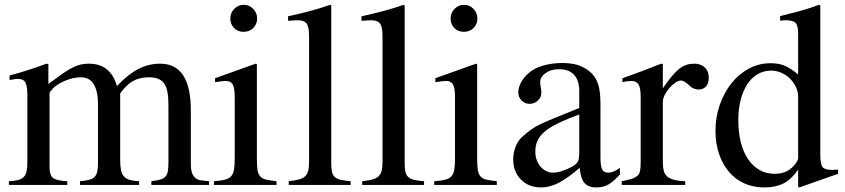

<svg xmlns="http://www.w3.org/2000/svg" viewBox="-20 -782 3574 812"><path d="M20.5 -462.9Q43.9 -468.8 63 -474.6Q82 -480.5 100.6 -486.3Q119.1 -492.2 137.2 -498.5Q155.3 -504.9 176.8 -512.7L184.6 -510.7V-426.8Q219.7 -453.1 244.1 -470.2Q268.6 -487.3 287.6 -496.6Q306.6 -505.9 322.3 -509.3Q337.9 -512.7 356.4 -512.7Q447.3 -512.7 474.6 -418Q521.5 -467.8 564.9 -490.2Q608.4 -512.7 657.2 -512.7Q787.1 -512.7 787.1 -315.4V-85Q787.1 -21.5 835.9 -18.6L864.3 -15.6V0H620.1V-15.6Q644.5 -18.6 658.7 -22.9Q672.9 -27.3 680.2 -35.6Q687.5 -43.9 689.9 -58.6Q692.4 -73.2 692.4 -97.7V-332Q692.4 -367.2 688.5 -390.6Q684.6 -414.1 674.8 -428.2Q665 -442.4 648.9 -448.7Q632.8 -455.1 609.4 -455.1Q570.3 -455.1 542 -439Q513.7 -422.9 488.3 -386.7V-105.5Q488.3 -80.1 491.7 -63Q495.1 -45.9 504.4 -35.6Q513.7 -25.4 529.3 -21Q544.9 -16.6 568.4 -15.6V0H318.4V-15.6Q341.8 -17.6 356.9 -21.5Q372.1 -25.4 380.4 -34.2Q388.7 -43 391.6 -57.6Q394.5 -72.3 394.5 -95.7V-337.9Q394.5 -455.1 322.3 -455.1Q291 -455.1 257.3 -441.4Q223.6 -427.7 204.1 -408.2Q189.5 -391.6 189.5 -388.7V-74.2Q189.5 -41 204.6 -29.3Q219.7 -17.6 264.6 -15.6V0H17.6V-15.6Q41 -16.6 56.2 -20.5Q71.3 -24.4 80.1 -33.2Q88.9 -42 92.3 -57.1Q95.7 -72.3 95.7 -94.7V-377Q95.7 -418 87.4 -433.1Q79.1 -448.2 56.6 -448.2Q46.9 -448.2 39.6 -446.8Q32.2 -445.3 20.5 -443.4Z M1066.4 -509.8V-113.3Q1066.4 -83 1068.8 -64.9Q1071.3 -46.9 1080.1 -36.6Q1088.9 -26.4 1105 -22.5Q1121.1 -18.6 1149.4 -15.6V0H884.8V-15.6Q914.1 -17.6 931.2 -22Q948.2 -26.4 957.5 -36.6Q966.8 -46.9 969.7 -64.9Q972.7 -83 972.7 -113.3V-372.1Q972.7 -409.2 964.4 -424.3Q956.1 -439.5 936.5 -439.5Q928.7 -439.5 918.5 -438.5Q908.2 -437.5 897.5 -435.5L889.6 -434.6V-451.2L1061.5 -512.7ZM1010.7 -761.7Q1034.2 -761.7 1050.8 -744.6Q1067.4 -727.5 1067.4 -704.1Q1067.4 -679.7 1051.3 -663.6Q1035.2 -647.5 1009.8 -647.5Q985.4 -647.5 969.7 -663.6Q954.1 -679.7 954.1 -704.1Q954.1 -727.5 970.7 -744.6Q987.3 -761.7 1010.7 -761.7Z M1198.2 -712.9Q1227.5 -719.7 1250.5 -725.1Q1273.4 -730.5 1294.4 -736.3Q1315.4 -742.2 1335 -748Q1354.5 -753.9 1376 -761.7L1380.9 -758.8V-93.8Q1380.9 -70.3 1383.8 -56.2Q1386.7 -42 1395.5 -33.7Q1404.3 -25.4 1420.4 -21.5Q1436.5 -17.6 1462.9 -15.6V0H1201.2V-15.6Q1227.5 -18.6 1244.1 -22.9Q1260.7 -27.3 1270.5 -36.6Q1280.3 -45.9 1283.7 -60.5Q1287.1 -75.2 1287.1 -97.7V-628.9Q1287.1 -668 1276.9 -682.1Q1266.6 -696.3 1240.2 -696.3Q1232.4 -696.3 1223.1 -695.8Q1213.9 -695.3 1205.1 -694.3H1198.2Z M1508.8 -712.9Q1538.1 -719.7 1561 -725.1Q1584 -730.5 1605 -736.3Q1626 -742.2 1645.5 -748Q1665 -753.9 1686.5 -761.7L1691.4 -758.8V-93.8Q1691.4 -70.3 1694.3 -56.2Q1697.3 -42 1706.1 -33.7Q1714.8 -25.4 1731 -21.5Q1747.1 -17.6 1773.4 -15.6V0H1511.7V-15.6Q1538.1 -18.6 1554.7 -22.9Q1571.3 -27.3 1581.1 -36.6Q1590.8 -45.9 1594.2 -60.5Q1597.7 -75.2 1597.7 -97.7V-628.9Q1597.7 -668 1587.4 -682.1Q1577.1 -696.3 1550.8 -696.3Q1543 -696.3 1533.7 -695.8Q1524.4 -695.3 1515.6 -694.3H1508.8Z M1998 -509.8V-113.3Q1998 -83 2000.5 -64.9Q2002.9 -46.9 2011.7 -36.6Q2020.5 -26.4 2036.6 -22.5Q2052.7 -18.6 2081.1 -15.6V0H1816.4V-15.6Q1845.7 -17.6 1862.8 -22Q1879.9 -26.4 1889.2 -36.6Q1898.4 -46.9 1901.4 -64.9Q1904.3 -83 1904.3 -113.3V-372.1Q1904.3 -409.2 1896 -424.3Q1887.7 -439.5 1868.2 -439.5Q1860.4 -439.5 1850.1 -438.5Q1839.8 -437.5 1829.1 -435.5L1821.3 -434.6V-451.2L1993.2 -512.7ZM1942.4 -761.7Q1965.8 -761.7 1982.4 -744.6Q1999 -727.5 1999 -704.1Q1999 -679.7 1982.9 -663.6Q1966.8 -647.5 1941.4 -647.5Q1917 -647.5 1901.4 -663.6Q1885.7 -679.7 1885.7 -704.1Q1885.7 -727.5 1902.3 -744.6Q1918.9 -761.7 1942.4 -761.7Z M2519.5 -117.2Q2519.5 -80.1 2526.4 -65.9Q2533.2 -51.8 2552.7 -51.8Q2575.2 -51.8 2601.6 -72.3V-43.9Q2573.2 -12.7 2551.8 -1Q2530.3 10.7 2502 10.7Q2467.8 10.7 2451.7 -8.3Q2435.5 -27.3 2431.6 -72.3Q2380.9 -28.3 2342.8 -8.8Q2304.7 10.7 2268.6 10.7Q2215.8 10.7 2183.1 -22.5Q2150.4 -55.7 2150.4 -108.4Q2150.4 -134.8 2160.6 -161.6Q2170.9 -188.5 2190.4 -205.1Q2208 -220.7 2223.1 -231.9Q2238.3 -243.2 2262.7 -255.4Q2287.1 -267.6 2326.2 -283.2Q2365.2 -298.8 2429.7 -325.2V-396.5Q2429.7 -442.4 2407.7 -465.8Q2385.7 -489.3 2344.7 -489.3Q2310.5 -489.3 2287.6 -473.1Q2264.6 -457 2264.6 -434.6Q2264.6 -425.8 2267.1 -412.1Q2269.5 -398.4 2269.5 -389.6Q2269.5 -370.1 2254.4 -356.4Q2239.3 -342.8 2219.7 -342.8Q2200.2 -342.8 2186 -356.9Q2171.9 -371.1 2171.9 -390.6Q2171.9 -412.1 2184.1 -434.6Q2196.3 -457 2217.8 -474.6Q2240.2 -494.1 2277.8 -504.9Q2315.4 -515.6 2359.4 -515.6Q2410.2 -515.6 2444.8 -498.5Q2479.5 -481.4 2498 -451.2Q2509.8 -431.6 2514.6 -405.8Q2519.5 -379.9 2519.5 -335.9ZM2429.7 -297.9Q2378.9 -279.3 2343.3 -262.2Q2307.6 -245.1 2285.6 -227.1Q2263.7 -209 2253.9 -188.5Q2244.1 -168 2244.1 -143.6V-138.7Q2244.1 -121.1 2250 -105Q2255.9 -88.9 2266.1 -77.1Q2276.4 -65.4 2290 -58.6Q2303.7 -51.8 2318.4 -51.8Q2335.9 -51.8 2357.9 -59.1Q2379.9 -66.4 2399.4 -77.1Q2418.9 -87.9 2424.3 -99.6Q2429.7 -111.3 2429.7 -136.7Z M2612.3 -451.2Q2636.7 -460 2657.2 -467.3Q2677.7 -474.6 2696.8 -481.9Q2715.8 -489.3 2734.9 -496.6Q2753.9 -503.9 2776.4 -512.7L2783.2 -510.7V-408.2Q2803.7 -438.5 2820.3 -458.5Q2836.9 -478.5 2852.5 -490.7Q2868.2 -502.9 2883.3 -507.8Q2898.4 -512.7 2916 -512.7Q2944.3 -512.7 2960.9 -496.6Q2977.5 -480.5 2977.5 -454.1Q2977.5 -429.7 2965.8 -416.5Q2954.1 -403.3 2934.6 -403.3Q2923.8 -403.3 2913.6 -407.7Q2903.3 -412.1 2889.6 -425.8Q2880.9 -433.6 2873 -437.5Q2865.2 -441.4 2860.4 -441.4Q2848.6 -441.4 2835.4 -432.1Q2822.3 -422.9 2810.5 -409.2Q2798.8 -395.5 2791 -379.9Q2783.2 -364.3 2783.2 -350.6V-99.6Q2783.2 -76.2 2787.1 -60.5Q2791 -44.9 2801.8 -35.6Q2812.5 -26.4 2831.1 -21.5Q2849.6 -16.6 2877.9 -15.6V0H2609.4V-15.6Q2635.7 -20.5 2651.9 -25.9Q2668 -31.2 2676.3 -39.1Q2684.6 -46.9 2687 -60.1Q2689.5 -73.2 2689.5 -93.8V-372.1Q2689.5 -409.2 2680.7 -424.3Q2671.9 -439.5 2651.4 -439.5Q2640.6 -439.5 2632.3 -438.5Q2624 -437.5 2612.3 -434.6Z M3355.5 7.8V-64.5Q3327.1 -23.4 3293.5 -6.3Q3259.8 10.7 3212.9 10.7Q3166 10.7 3127.9 -6.3Q3089.8 -23.4 3063 -55.2Q3036.1 -86.9 3021 -130.9Q3005.9 -174.8 3005.9 -228.5Q3005.9 -288.1 3024.4 -339.8Q3043 -391.6 3074.2 -430.7Q3105.5 -469.7 3147.9 -492.2Q3190.4 -514.6 3238.3 -514.6Q3272.5 -514.6 3297.9 -504.4Q3323.2 -494.1 3355.5 -466.8V-638.7Q3355.5 -672.9 3345.2 -684.6Q3335 -696.3 3303.7 -696.3Q3296.9 -696.3 3291.5 -695.8Q3286.1 -695.3 3279.3 -694.3V-713.9Q3305.7 -720.7 3327.1 -726.1Q3348.6 -731.4 3367.7 -736.8Q3386.7 -742.2 3404.8 -748Q3422.9 -753.9 3443.4 -761.7L3449.2 -758.8V-127Q3449.2 -87.9 3458.5 -75.7Q3467.8 -63.5 3498 -63.5Q3502.9 -63.5 3510.3 -64Q3517.6 -64.5 3524.4 -64.5V-46.9L3360.4 10.7ZM3355.5 -372.1Q3355.5 -393.6 3346.2 -413.6Q3336.9 -433.6 3321.3 -449.2Q3305.7 -464.8 3284.7 -474.1Q3263.7 -483.4 3241.2 -483.4Q3210 -483.4 3184.1 -468.3Q3158.2 -453.1 3140.1 -425.3Q3122.1 -397.5 3112.3 -358.9Q3102.5 -320.3 3102.5 -273.4Q3102.5 -221.7 3113.3 -179.7Q3124 -137.7 3144 -108.4Q3164.1 -79.1 3192.4 -63Q3220.7 -46.9 3255.9 -46.9Q3308.6 -46.9 3337.9 -82Q3355.5 -101.6 3355.5 -113.3Z"/></svg>

Font: BabelStone Tibetan Slim
Style: Regular
Weight: 400
Designer: Christopher J. Fynn
Foundry: BabelStone
Version: Version 10.011 October 1, 2023